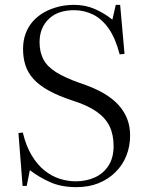

<svg xmlns="http://www.w3.org/2000/svg" viewBox="-20 -757 612 791"><path d="M294 14Q232 14 185.5 -7Q139 -28 103 -56L90 9H73L56 -209L74 -211Q87 -156 110.5 -117Q134 -78 163.5 -54.5Q193 -31 226 -20.5Q259 -10 292 -10Q335 -10 370.5 -26Q406 -42 427 -74.5Q448 -107 448 -155Q448 -202 431.5 -236.5Q415 -271 378 -297Q341 -323 278 -343Q220 -362 180.5 -384Q141 -406 118 -431.5Q95 -457 85 -487.5Q75 -518 75 -555Q75 -590 85.5 -618.5Q96 -647 115.5 -669Q135 -691 161.5 -706Q188 -721 219.5 -729Q251 -737 285 -737Q332 -737 371.5 -719.5Q411 -702 443 -676L457 -737H475L493 -535L473 -533Q456 -599 428 -639Q400 -679 363.5 -697Q327 -715 285 -715Q218 -715 180.5 -678.5Q143 -642 143 -583Q143 -543 158.5 -513Q174 -483 210.5 -460Q247 -437 309 -415Q367 -396 406.5 -373Q446 -350 470 -322.5Q494 -295 505 -264.5Q516 -234 516 -199Q516 -155 501 -116.5Q486 -78 456.5 -48.5Q427 -19 386.5 -2.5Q346 14 294 14Z"/></svg>

Font: Literata 60pt Light
Style: Regular
Weight: 300
Designer: Latin by Veronika Burian and Jose Scaglione. Greek by Irene Vlachou. Cyrillic by Vera Evstafieva.
Foundry: TypeTogether
Version: Version 3.103;gftools[0.9.29]